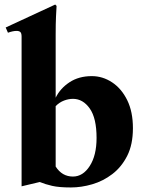

<svg xmlns="http://www.w3.org/2000/svg" viewBox="-20 -810 635 845"><path d="M384 -475Q432 -475 473.5 -447.5Q515 -420 540 -369Q565 -318 565 -246Q565 -174 540 -124.5Q515 -75 474.5 -44Q434 -13 386 1Q338 15 292 15Q240 15 209.5 8Q179 1 155 -9L75 10V-649Q75 -664 69.5 -669Q64 -674 53 -674Q45 -674 35.5 -672Q26 -670 15 -666L5 -689L223 -790L229 -784Q228 -769 226.5 -737.5Q225 -706 225 -658V-380Q245 -421 286 -448Q327 -475 384 -475ZM301 -33Q345 -33 375 -79.5Q405 -126 405 -203Q405 -290 375 -332.5Q345 -375 301 -375Q282 -375 262 -367.5Q242 -360 225 -343V-77Q253 -33 301 -33Z"/></svg>

Font: Bona Nova SC
Style: Bold
Weight: 700
Designer: Mateusz Machalski
Foundry: Capitalics
Version: Version 4.001; ttfautohint (v1.8.4.7-5d5b)